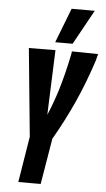

<svg xmlns="http://www.w3.org/2000/svg" viewBox="-61 -962 552 1000"><g transform="rotate(5 215.0 -461.5)"><path d="M74 0 113 -240 68 -700 207 -701 194 -362Q225 -434 247.5 -510.5Q270 -587 287 -669Q291 -686 293 -702L430 -700Q428 -692 425.5 -683Q423 -674 421 -665Q382 -546 336 -444Q290 -342 231 -240L191 0ZM202 -742 272 -923H393L293 -742Z"/></g></svg>

Font: Georama ExtraCondensed
Style: Bold Italic
Weight: 700
Width: 2
Italic angle: -9°
Designer: Jean-Baptiste Levee
Foundry: Production Type
Version: Version 1.000